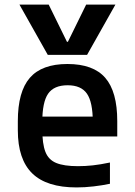

<svg xmlns="http://www.w3.org/2000/svg" viewBox="-20 -810 590 840"><path d="M65 -790H193L273 -627H277L357 -790H485L361 -570H189ZM315 10Q184 10 121 -51.5Q58 -113 58 -240V-280Q58 -409 110.5 -469.5Q163 -530 275 -530Q388 -530 440.5 -469.5Q493 -409 493 -280V-213H115V-300H411L386 -271V-276Q386 -363 360.5 -400Q335 -437 276 -437Q216 -437 190.5 -400Q165 -363 165 -276V-245Q165 -181 178.5 -146Q192 -111 226 -97Q260 -83 321 -83Q353 -83 385.5 -86.5Q418 -90 461 -99V-6Q428 1 389.5 5.5Q351 10 315 10Z"/></svg>

Font: M PLUS Code Latin SemiExpanded Medium
Style: Regular
Weight: 500
Width: 6
Designer: Coji Morishita
Foundry: UNDERFOREST DESIGN
Version: Version 1.002; ttfautohint (v1.8.3)